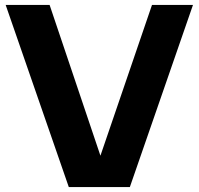

<svg xmlns="http://www.w3.org/2000/svg" viewBox="-20 -760 807 780"><path d="M259.5 0 3 -740H181.5L388 -127.5L597.5 -740H764L507.5 0Z"/></svg>

Font: Encode Sans SemiExpanded SemiExpanded
Style: Bold
Weight: 700
Width: 6
Designer: Multiple Designers
Foundry: Impallari Type
Version: Version 3.000; ttfautohint (v1.8.3) -l 8 -r 50 -G 200 -x 14 